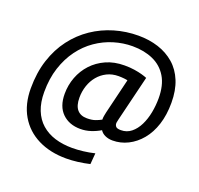

<svg xmlns="http://www.w3.org/2000/svg" viewBox="-146 -873 1235 1190"><g transform="rotate(20 471.5 -277.5)"><path d="M408 157Q302 157 222 117Q142 77 98 2Q54 -73 54 -177Q54 -281 81.5 -365.5Q109 -450 158 -514.5Q207 -579 272 -623Q337 -667 413.5 -689.5Q490 -712 571 -712Q642 -712 702.5 -692.5Q763 -673 808.5 -633.5Q854 -594 879 -533Q904 -472 904 -390Q904 -310 883.5 -246.5Q863 -183 826 -138.5Q789 -94 741 -70Q693 -46 640 -46Q613 -46 591 -56Q569 -66 558 -84Q530 -67 496.5 -56Q463 -45 428 -45Q354 -45 308.5 -89.5Q263 -134 263 -217Q263 -275 283 -327.5Q303 -380 340.5 -420.5Q378 -461 431.5 -485Q485 -509 553 -509Q589 -509 618 -504.5Q647 -500 668.5 -494Q690 -488 704 -482L631 -182Q630 -175 628 -168Q626 -161 626 -154Q626 -142 634 -133Q642 -124 667 -124Q706 -124 735 -147.5Q764 -171 783 -209.5Q802 -248 811 -295Q820 -342 820 -389Q820 -475 787 -530Q754 -585 695 -611.5Q636 -638 559 -638Q497 -638 436 -619.5Q375 -601 321.5 -564Q268 -527 227.5 -472Q187 -417 163.5 -345Q140 -273 140 -184Q140 -116 160 -65.5Q180 -15 217.5 18Q255 51 306.5 67Q358 83 421 83Q454 83 492.5 78.5Q531 74 568 65L562 138Q524 147 484 152Q444 157 408 157ZM444 -121Q476 -121 497.5 -128.5Q519 -136 537 -146Q537 -162 539.5 -173.5Q542 -185 544 -196L600 -428Q595 -430 577 -432Q559 -434 540 -434Q498 -434 464 -417Q430 -400 406 -371Q382 -342 369.5 -304.5Q357 -267 357 -226Q357 -173 379.5 -147Q402 -121 444 -121Z"/></g></svg>

Font: Ubuntu Sans Medium
Style: Italic
Weight: 500
Italic angle: -13.5°
Designer: Dalton Maag Ltd
Foundry: Dalton Maag Ltd
Version: Version 1.006